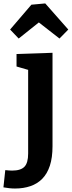

<svg xmlns="http://www.w3.org/2000/svg" viewBox="-79 -841 413 1103"><path d="M28.3 -619.7 -21 -671.3 101.3 -814 181 -821.3 313.3 -671.3 262.7 -619.7 94.3 -751 191.3 -749.7ZM7.3 242Q-9.3 242 -25.2 240.2Q-41 238.3 -59.3 235.3L-48.7 136.3Q-37.7 137.3 -27.7 138.2Q-17.7 139 -9.3 139Q40 139 61.3 117Q82.7 95 82.7 41V-452.3L96.3 -435.7L16 -459V-530.7L222.7 -537.7V-1.3Q222.7 64.7 207.5 110.8Q192.3 157 164 185.8Q135.7 214.7 95.8 228.3Q56 242 7.3 242Z"/></svg>

Font: Bitter Thin
Style: Regular
Weight: 100
Designer: Sol Matas, and Bitter project Authors
Foundry: Sol Matas
Version: Version 2.002